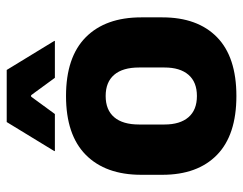

<svg xmlns="http://www.w3.org/2000/svg" viewBox="-98 -630 741 586"><g transform="rotate(-90 273.0 -336.5)"><path d="M273.5 14Q154.5 14 93.8 -45.2Q33 -104.5 33 -212V-276.5Q33 -385.5 94 -445.8Q155 -506 273.5 -506Q392 -506 452.8 -445.8Q513.5 -385.5 513.5 -276.5V-212Q513.5 -104.5 453 -45.2Q392.5 14 273.5 14ZM273.5 -106.5Q316 -106.5 338.2 -132.2Q360.5 -158 360.5 -205.5V-283Q360.5 -333 338.2 -359Q316 -385 273.5 -385Q231 -385 208.8 -359Q186.5 -333 186.5 -283V-205.5Q186.5 -158 208.8 -132.2Q231 -106.5 273.5 -106.5ZM194 -687H353L441.5 -542V-540H329L276 -612.5H271.5L218.5 -540H105.5V-542Z"/></g></svg>

Font: Anek Gujarati
Style: Bold
Weight: 700
Version: Version 1.003